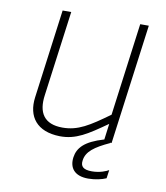

<svg xmlns="http://www.w3.org/2000/svg" viewBox="-78 -583 704 814"><g transform="rotate(10 273.5 -176.5)"><path d="M320 93C325 54 358 30 423 0L420 -1H428L497 -518H460L407 -119C324 -59 278 -29 211 -29C132 -29 103 -75 114 -152L163 -518H126L75 -135C64 -51 107 7 206 9C276 10 323 -22 404 -79L395 -10H394C313 14 285 45 279 87C273 132 296 165 356 165C386 165 415 158 433 150L438 114C428 120 401 132 366 132C329 132 316 119 320 93Z"/></g></svg>

Font: United Sans Thin
Style: Italic
Weight: 100
Italic angle: -8°
Designer: Pablo Impallari, Rodrigo Fuenzalida (Modified by Dan O. Williams)
Version: Version 1.000;PS 001.000;hotconv 1.0.88;makeotf.lib2.5.64775